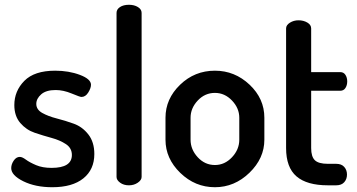

<svg xmlns="http://www.w3.org/2000/svg" viewBox="-20 -776 1493 804"><path d="M196 -73Q281 -73 281 -127Q281 -156 256 -172.5Q231 -189 196 -198.5Q161 -208 125.5 -220Q90 -232 65 -261Q40 -290 40 -336Q40 -395 82 -437.5Q124 -480 211 -480Q268 -480 314.5 -462.5Q361 -445 361 -421Q361 -407 349.5 -388.5Q338 -370 321 -370Q315 -370 280 -384.5Q245 -399 213 -399Q173 -399 152.5 -381Q132 -363 132 -341Q132 -317 157 -303Q182 -289 217.5 -280Q253 -271 289 -258Q325 -245 350 -213Q375 -181 375 -131Q375 -66 329 -29Q283 8 199 8Q128 8 77.5 -17Q27 -42 27 -72Q27 -88 37.5 -103.5Q48 -119 63 -119Q73 -119 88.5 -107.5Q104 -96 131 -84.5Q158 -73 196 -73Z M520 -756Q542 -756 557.5 -746.5Q573 -737 573 -722V-35Q573 -22 557 -11Q541 0 520 0Q498 0 483 -11Q468 -22 468 -35V-722Q468 -737 482.5 -746.5Q497 -756 520 -756Z M880 -480Q963 -480 1025 -421.5Q1087 -363 1087 -283V-191Q1087 -113 1024.5 -52.5Q962 8 880 8Q797 8 735 -52Q673 -112 673 -191V-283Q673 -362 734 -421Q795 -480 880 -480ZM982 -191V-283Q982 -323 951.5 -355Q921 -387 880 -387Q838 -387 808 -355Q778 -323 778 -283V-191Q778 -150 808 -117.5Q838 -85 880 -85Q921 -85 951.5 -117.5Q982 -150 982 -191Z M1283 -396V-156Q1283 -120 1298.5 -105Q1314 -90 1353 -90H1388Q1410 -90 1421.5 -77Q1433 -64 1433 -45Q1433 -26 1421.5 -13Q1410 0 1388 0H1353Q1265 0 1221.5 -37.5Q1178 -75 1178 -156V-657Q1178 -671 1194 -681Q1210 -691 1230 -691Q1251 -691 1267 -681.5Q1283 -672 1283 -657V-474H1405Q1419 -474 1426.5 -462.5Q1434 -451 1434 -435Q1434 -419 1426.5 -407.5Q1419 -396 1405 -396Z"/></svg>

Font: AkaAcidDosis
Style: SemiBold
Weight: 600
Designer: Edgar Tolentino, Pablo Impallari, Igino Marini, Cyberella
Foundry: Edgar Tolentino, Pablo Impallari, Igino Marini, Cyberella
Version: Version 1.007